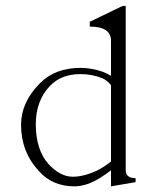

<svg xmlns="http://www.w3.org/2000/svg" viewBox="-20 -708 540 663"><path d="M448.2 -92.8V-79.1L363.3 -64.5V-120.1Q347.7 -107.4 327.1 -94.7Q279.3 -64.5 237.3 -64.5Q161.1 -64.5 114.3 -117.2Q52.7 -183.6 52.7 -277.3Q52.7 -354.5 117.2 -419.9Q169.9 -473.6 257.8 -473.6Q298.8 -473.6 337.9 -459Q351.6 -453.1 363.3 -446.3V-567.4Q363.3 -616.2 290 -616.2V-632.8L403.3 -687.5H414.1V-122.1Q413.1 -92.8 448.2 -92.8ZM363.3 -414.1Q349.6 -430.7 334 -437.5Q298.8 -452.1 257.8 -452.1Q191.4 -452.1 152.3 -411.1Q103.5 -360.4 103.5 -277.3Q104.5 -190.4 146.5 -142.6Q187.5 -97.7 231.4 -97.7Q268.6 -97.7 315.4 -119.1Q344.7 -134.8 363.3 -150.4Z"/></svg>

Font: BabelStone Sani Yi
Style: Regular
Weight: 400
Designer: Andrew West
Foundry: BabelStone
Version: Version 1.00 November 22, 2015, initial release